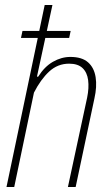

<svg xmlns="http://www.w3.org/2000/svg" viewBox="-20 -749 433 769"><path d="M6 0 159 -729H190L128 -442H133Q158 -482 192 -501.5Q226 -521 262 -521Q308 -521 332.5 -499.5Q357 -478 363 -440Q369 -402 358 -354L283 0H252L329 -358Q337 -397 333 -428Q329 -459 310.5 -476.5Q292 -494 257 -494Q211 -494 177 -462.5Q143 -431 116 -378L37 0ZM64 -597 70 -625H263L257 -597Z"/></svg>

Font: Hubot Sans Condensed ExtraLight
Style: Italic
Weight: 200
Width: 3
Italic angle: -12.0243°
Designer: Deni Anggara
Foundry: GitHub, Inc., Subsidiary of Microsoft Corporation
Version: Version 2.000